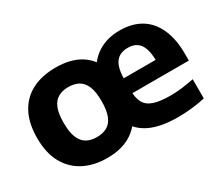

<svg xmlns="http://www.w3.org/2000/svg" viewBox="-102 -794 1198 1042"><g transform="rotate(-30 497.0 -273.0)"><path d="M316 10.5Q233.5 10.5 171 -21.5Q108.5 -53.5 73.5 -116.5Q38.5 -179.5 38.5 -273Q38.5 -366 72.2 -429Q106 -492 168.2 -523.8Q230.5 -555.5 316 -555.5Q404.5 -555.5 463 -522Q521.5 -488.5 550.2 -425.2Q579 -362 579 -273Q579 -184.5 549 -121Q519 -57.5 460.2 -23.5Q401.5 10.5 316 10.5ZM323 -116Q361 -116 387.5 -131Q414 -146 428 -180.5Q442 -215 442 -272.5Q442 -330.5 428 -365Q414 -399.5 387.2 -414.5Q360.5 -429.5 323 -429.5Q286 -429.5 259.2 -414.5Q232.5 -399.5 218.5 -365.5Q204.5 -331.5 204.5 -273.5Q204.5 -215.5 218.5 -181Q232.5 -146.5 259 -131.2Q285.5 -116 323 -116ZM759.5 10.5Q652 10.5 585.8 -20.8Q519.5 -52 488.8 -114.8Q458 -177.5 458 -273.5L469 -284Q469 -365.5 499 -426.8Q529 -488 584.8 -522Q640.5 -556 717.5 -556Q795.5 -556 850 -522.8Q904.5 -489.5 933.2 -425.2Q962 -361 962 -268V-226.5H572.5V-320H835.5L808 -309Q808 -361 796.8 -392.5Q785.5 -424 763.5 -438.2Q741.5 -452.5 708.5 -452.5Q675.5 -452.5 653 -438.2Q630.5 -424 619 -392.8Q607.5 -361.5 607.5 -310V-246.5Q607.5 -197 623.2 -167.5Q639 -138 677.5 -124.8Q716 -111.5 783.5 -111.5Q817 -111.5 854.8 -116.2Q892.5 -121 929.5 -128.5V-8Q883.5 2 841.5 6.2Q799.5 10.5 759.5 10.5Z"/></g></svg>

Font: Encode Sans SemiExpanded
Style: Bold
Weight: 700
Width: 6
Designer: Multiple Designers
Foundry: Impallari Type
Version: Version 3.002